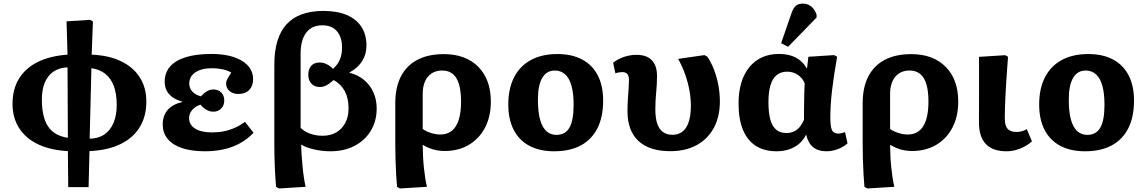

<svg xmlns="http://www.w3.org/2000/svg" viewBox="-20 -844 6501 1089"><path d="M367 217.5 365 13Q267 8 196.2 -25.5Q125.5 -59 88.2 -117.8Q51 -176.5 51 -255.5Q51 -337.5 87.5 -397.5Q124 -457.5 193.7 -492.3Q263.5 -527 363 -534L357.5 -723L491 -731.5L507 -722.5L500 -534Q597 -530 666.3 -496.8Q735.5 -463.5 772.8 -405.3Q810 -347 810 -268Q810 -183.5 772 -122Q734 -60.5 662 -26Q590 8.5 487.5 13L482.5 217.5ZM365 -62.5 363 -462Q292 -458.5 254.8 -411Q217.5 -363.5 217.5 -279.5Q217.5 -178.5 253.3 -126Q289 -73.5 365 -62.5ZM488.5 -57.5Q537.5 -58 571.8 -81.3Q606 -104.5 624 -147.3Q642 -190 642 -248.5Q642 -311 626 -354.7Q610 -398.5 578.5 -424.2Q547 -450 498.5 -457.5Z M1143 14Q1067 14 1013.2 -3.8Q959.5 -21.5 931.2 -55.8Q903 -90 903 -138Q903 -188 931 -220.3Q959 -252.5 1013 -265.5V-268Q965.5 -280.5 939.7 -309.5Q914 -338.5 914 -380Q914 -431.5 944.5 -466.5Q975 -501.5 1034 -519.8Q1093 -538 1179 -538Q1287.5 -538 1351.5 -499.5Q1415.5 -461 1415.5 -395.5Q1415.5 -356.5 1393.5 -333.7Q1371.5 -311 1332 -311Q1301 -311 1281.8 -327.7Q1262.5 -344.5 1262.5 -370Q1262.5 -377.5 1265.5 -386Q1268.5 -394.5 1275 -406Q1281.5 -417.5 1291.5 -432Q1275.5 -443.5 1245 -450.2Q1214.5 -457 1181.5 -457Q1123 -457 1088.3 -433.7Q1053.5 -410.5 1053.5 -371Q1053.5 -344.5 1069.8 -325.8Q1086 -307 1119.5 -297.5Q1138 -317.5 1154.8 -327Q1171.5 -336.5 1189.5 -336.5Q1217.5 -336.5 1234.8 -319.5Q1252 -302.5 1252 -274Q1252 -246 1234.5 -228.2Q1217 -210.5 1189.5 -210.5Q1170.5 -210.5 1151 -221.3Q1131.5 -232 1117 -250.5Q1087 -240.5 1069.8 -220Q1052.5 -199.5 1052.5 -174.5Q1052.5 -136 1086.8 -114.5Q1121 -93 1182 -93Q1218.5 -93 1250.5 -99.5Q1282.5 -106 1312.3 -119.3Q1342 -132.5 1369.5 -153L1418 -91Q1385.5 -56.5 1344 -33Q1302.5 -9.5 1252.3 2.2Q1202 14 1143 14Z M1562.5 225 1546 216Q1544 194.5 1542 166Q1540 137.5 1538.7 105.2Q1537.5 73 1536.7 40.7Q1536 8.5 1536 -19.5V-477.5Q1536 -630.5 1605.3 -706.2Q1674.5 -782 1815 -782Q1892.5 -782 1947 -758.8Q2001.5 -735.5 2030 -691.8Q2058.5 -648 2058.5 -585Q2058.5 -536 2034.3 -497.5Q2010 -459 1962.5 -433V-431Q2009.5 -420 2044 -391.2Q2078.5 -362.5 2097.5 -321Q2116.5 -279.5 2116.5 -229Q2116.5 -157.5 2083.3 -102.5Q2050 -47.5 1991 -16.7Q1932 14 1855 14Q1807.5 14 1761.5 3.5Q1715.5 -7 1690.5 -23H1688.5Q1688.5 3 1690.8 35.5Q1693 68 1696.3 101.7Q1699.5 135.5 1704 165.2Q1708.5 195 1713.5 215.5ZM1809.5 -74Q1854.5 -74 1887.5 -93.3Q1920.5 -112.5 1938.7 -147.5Q1957 -182.5 1957 -229Q1957 -286.5 1936 -326.3Q1915 -366 1872.5 -390Q1846 -367 1829.3 -358.7Q1812.5 -350.5 1792.5 -350.5Q1764.5 -350.5 1746.5 -369.7Q1728.5 -389 1728.5 -419Q1728.5 -452.5 1745.3 -471Q1762 -489.5 1792.5 -489.5Q1811.5 -489.5 1830.5 -481Q1849.5 -472.5 1869.5 -453.5Q1895.5 -477.5 1907.8 -506.3Q1920 -535 1920 -574.5Q1920 -634 1890.8 -667.2Q1861.5 -700.5 1808.5 -700.5Q1748.5 -700.5 1716.8 -658.7Q1685 -617 1685 -538.5V-119Q1706.5 -97.5 1739 -85.8Q1771.5 -74 1809.5 -74Z M2248.5 225 2232 216Q2229.5 188.5 2227 146.8Q2224.5 105 2223.2 58.5Q2222 12 2222 -29.5V-259Q2222 -348.5 2254 -410.5Q2286 -472.5 2347.5 -504.8Q2409 -537 2497 -537Q2621.5 -537 2692.8 -465Q2764 -393 2764 -267.5Q2764 -184 2731.3 -120.8Q2698.5 -57.5 2639.3 -22.5Q2580 12.5 2501.5 12.5Q2478.5 12.5 2456.5 8.2Q2434.5 4 2415 -4Q2395.5 -12 2379 -22H2377.5Q2378 10.5 2379.5 43.3Q2381 76 2384.3 107Q2387.5 138 2391.8 165.5Q2396 193 2401.5 215.5ZM2477 -81Q2516 -81 2542 -101.5Q2568 -122 2581.5 -163.5Q2595 -205 2595 -267Q2595 -357 2568.5 -400.5Q2542 -444 2488 -444Q2436.5 -444 2407 -408.7Q2377.5 -373.5 2377.5 -310V-113Q2387.5 -104.5 2404 -97.3Q2420.5 -90 2440 -85.5Q2459.5 -81 2477 -81Z M3123 14Q3040.5 14 2982.2 -17.2Q2924 -48.5 2893.5 -107.8Q2863 -167 2863 -251Q2863 -341.5 2895.7 -405.5Q2928.5 -469.5 2991 -503.5Q3053.5 -537.5 3141.5 -537.5Q3224 -537.5 3282 -506.5Q3340 -475.5 3370.5 -416.5Q3401 -357.5 3401 -273Q3401 -181 3368.8 -117Q3336.5 -53 3274.8 -19.5Q3213 14 3123 14ZM3136.5 -79Q3186 -79 3209.7 -119.8Q3233.5 -160.5 3233.5 -250Q3233.5 -314 3221.5 -357.2Q3209.5 -400.5 3185.5 -422.2Q3161.5 -444 3127 -444Q3080 -444 3055.5 -402.2Q3031 -360.5 3031 -280Q3031 -177.5 3057.8 -128.3Q3084.5 -79 3136.5 -79Z M3782 13.5Q3663.5 13.5 3601.2 -44.5Q3539 -102.5 3539 -213Q3539 -248.5 3541.2 -281.5Q3543.5 -314.5 3545.5 -342.7Q3547.5 -371 3547.5 -390.5Q3547.5 -413.5 3538.2 -424.2Q3529 -435 3510 -435Q3500.5 -435 3491 -433.5Q3481.5 -432 3470.5 -428L3457.5 -488Q3482.5 -508.5 3518 -520.8Q3553.5 -533 3590 -533Q3647.5 -533 3677 -502.5Q3706.5 -472 3706.5 -412.5Q3706.5 -388.5 3705.3 -365.7Q3704 -343 3701.8 -320.5Q3699.5 -298 3698.3 -274.2Q3697 -250.5 3697 -224Q3697 -175.5 3707.5 -143.5Q3718 -111.5 3739.8 -95.5Q3761.5 -79.5 3794 -79.5Q3845.5 -79.5 3872 -121.3Q3898.5 -163 3898.5 -244.5Q3898.5 -287.5 3890.2 -332.3Q3882 -377 3866 -422.3Q3850 -467.5 3826.5 -510L3975.5 -531.5L3992 -522.5Q4014.5 -489 4030.3 -447.5Q4046 -406 4054.5 -360.3Q4063 -314.5 4063 -268.5Q4063 -182 4028.8 -118.8Q3994.5 -55.5 3931.5 -21Q3868.5 13.5 3782 13.5Z M4384.5 14Q4314.5 14 4266.5 -17Q4218.5 -48 4193.7 -108.2Q4169 -168.5 4169 -256.5Q4169 -388 4230.2 -463Q4291.5 -538 4398 -538Q4454 -538 4492.7 -518Q4531.5 -498 4555.5 -457H4557.5L4565 -522L4711.5 -531.5L4728 -522Q4718.5 -468.5 4711.3 -420.5Q4704 -372.5 4699 -329.5Q4694 -286.5 4691.8 -247.7Q4689.5 -209 4689.5 -173.5Q4689.5 -140.5 4693.8 -121.5Q4698 -102.5 4707.8 -94.5Q4717.5 -86.5 4734.5 -86.5Q4742.5 -86.5 4752.8 -88.8Q4763 -91 4773 -94.5L4787 -31Q4763.5 -10 4731.8 2Q4700 14 4667 14Q4621 14 4592.8 -8.5Q4564.5 -31 4553 -78.5H4551Q4536.5 -49 4512 -28.2Q4487.5 -7.5 4455.3 3.3Q4423 14 4384.5 14ZM4440.5 -89.5Q4475 -89.5 4499.5 -108Q4524 -126.5 4540 -165Q4540 -191 4540.2 -218.8Q4540.5 -246.5 4541 -274.3Q4541.5 -302 4542.2 -326.8Q4543 -351.5 4544 -371.5Q4532 -401.5 4505 -419.5Q4478 -437.5 4444.5 -437.5Q4409.5 -437.5 4385.8 -418.5Q4362 -399.5 4350.3 -361Q4338.5 -322.5 4338.5 -264.5Q4338.5 -204 4349.5 -165.3Q4360.5 -126.5 4383 -108Q4405.5 -89.5 4440.5 -89.5ZM4450 -578.5 4410.5 -599 4466.5 -761.5Q4477.5 -796 4492.3 -809.8Q4507 -823.5 4533.5 -823.5Q4560.5 -823.5 4580.3 -808Q4600 -792.5 4611.5 -761.5V-744.5Z M4899.5 225 4883 216Q4880.5 188.5 4878 146.8Q4875.5 105 4874.2 58.5Q4873 12 4873 -29.5V-259Q4873 -348.5 4905 -410.5Q4937 -472.5 4998.5 -504.8Q5060 -537 5148 -537Q5272.5 -537 5343.8 -465Q5415 -393 5415 -267.5Q5415 -184 5382.3 -120.8Q5349.5 -57.5 5290.3 -22.5Q5231 12.5 5152.5 12.5Q5129.5 12.5 5107.5 8.2Q5085.5 4 5066 -4Q5046.5 -12 5030 -22H5028.5Q5029 10.5 5030.5 43.3Q5032 76 5035.3 107Q5038.5 138 5042.8 165.5Q5047 193 5052.5 215.5ZM5128 -81Q5167 -81 5193 -101.5Q5219 -122 5232.5 -163.5Q5246 -205 5246 -267Q5246 -357 5219.5 -400.5Q5193 -444 5139 -444Q5087.5 -444 5058 -408.7Q5028.5 -373.5 5028.5 -310V-113Q5038.5 -104.5 5055 -97.3Q5071.5 -90 5091 -85.5Q5110.5 -81 5128 -81Z M5688.5 14Q5611 14 5571.8 -26.8Q5532.5 -67.5 5532.5 -150.5Q5532.5 -177 5532.7 -210.5Q5533 -244 5533 -281.2Q5533 -318.5 5533 -355.2Q5533 -392 5533 -425Q5533 -458 5533 -483.3Q5533 -508.5 5532.5 -521.5L5681 -531L5697.5 -522Q5694.5 -486 5691.8 -446.5Q5689 -407 5686.5 -367.3Q5684 -327.5 5682.3 -290.8Q5680.5 -254 5679.8 -224Q5679 -194 5679 -173Q5679 -131.5 5694.8 -113.5Q5710.5 -95.5 5747 -95.5Q5761 -95.5 5775.5 -99.5Q5790 -103.5 5804 -111.5L5833 -42.5Q5815 -25.5 5791.3 -12.8Q5767.5 0 5741.3 7Q5715 14 5688.5 14Z M6134 14Q6051.5 14 5993.2 -17.2Q5935 -48.5 5904.5 -107.8Q5874 -167 5874 -251Q5874 -341.5 5906.7 -405.5Q5939.5 -469.5 6002 -503.5Q6064.5 -537.5 6152.5 -537.5Q6235 -537.5 6293 -506.5Q6351 -475.5 6381.5 -416.5Q6412 -357.5 6412 -273Q6412 -181 6379.8 -117Q6347.5 -53 6285.8 -19.5Q6224 14 6134 14ZM6147.5 -79Q6197 -79 6220.7 -119.8Q6244.5 -160.5 6244.5 -250Q6244.5 -314 6232.5 -357.2Q6220.5 -400.5 6196.5 -422.2Q6172.5 -444 6138 -444Q6091 -444 6066.5 -402.2Q6042 -360.5 6042 -280Q6042 -177.5 6068.8 -128.3Q6095.5 -79 6147.5 -79Z"/></svg>

Font: Literata Variable Black
Style: Regular
Weight: 900
Designer: Latin by Veronika Burian and Jose Scaglione. Greek by Irene Vlachou. Cyrillic by Vera Evstafieva.
Foundry: TypeTogether
Version: Version 3.021